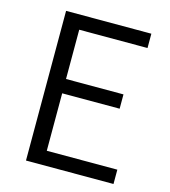

<svg xmlns="http://www.w3.org/2000/svg" viewBox="-109 -820 803 907"><g transform="rotate(15 292.0 -366.0)"><path d="M102 0H530V-70H185V-351H466V-421H185V-662H519V-732H102Z"/></g></svg>

Font: ChiuKong Gothic CL Normal
Style: Regular
Weight: 350
Designer: Ryoko NISHIZUKA 西塚涼子 (kana, bopomofo & ideographs); Paul D. Hunt (Latin, Greek & Cyrillic); Sandoll Communications 산돌커뮤니
Foundry: Adobe
Version: Version 1.300